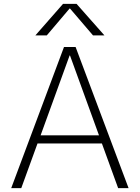

<svg xmlns="http://www.w3.org/2000/svg" viewBox="-20 -973 723 993"><path d="M340 -929 222 -790H163L306 -953H376L520 -790H461L342 -929ZM38 0 311 -730H371L645 0H591L507 -231H174L90 0ZM190 -273H492L342 -686H340Z"/></svg>

Font: Mplus 1p Light
Style: Regular
Weight: 300
Version: Version 1.061